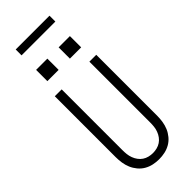

<svg xmlns="http://www.w3.org/2000/svg" viewBox="-352 -1156 1205 1205"><g transform="rotate(-45 250.0 -554.0)"><path d="M250 8Q224 8 198.5 2.5Q173 -3 150.5 -16Q128 -29 111 -49.5Q94 -70 84 -93.5Q74 -117 70 -143Q66 -169 66 -195V-735H127V-195Q127 -177 129 -159Q131 -141 137.5 -123.5Q144 -106 155 -91Q166 -76 181 -66Q196 -56 214 -51.5Q232 -47 250 -47Q268 -47 286 -51.5Q304 -56 319 -66Q334 -76 345 -91Q356 -106 362.5 -123.5Q369 -141 371 -159Q373 -177 373 -195V-735H434V-195Q434 -169 430 -143Q426 -117 416 -93.5Q406 -70 389 -49.5Q372 -29 349.5 -16Q327 -3 301.5 2.5Q276 8 250 8ZM300 -835V-935H400V-835ZM100 -835V-935H200V-835ZM100 -1064V-1116H400V-1064Z"/></g></svg>

Font: Iosevka Fixed SS04 Light
Style: Regular
Weight: 300
Monospace: yes
Designer: Belleve Invis
Foundry: Belleve Invis
Version: Version 32.5.0